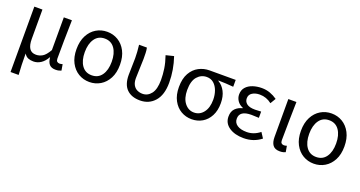

<svg xmlns="http://www.w3.org/2000/svg" viewBox="-42 -1204 3848 2050"><g transform="rotate(20 1882.5 -178.5)"><path d="M92 200V-543H184V-210Q184 -139 207.5 -102.5Q231 -66 283 -66Q320 -66 355 -86Q390 -106 427 -171V-543H519Q513 -303 513 -106Q513 -83 524 -73Q535 -63 552 -63Q567 -63 586 -69L598 0Q586 5 571 9Q556 13 533 13Q487 13 463.5 -12.5Q440 -38 435 -92H433Q404 -40 365 -14.5Q326 11 282 11Q248 11 221.5 0.5Q195 -10 176 -41Q176 95 184 200Z M917 13Q849 13 793 -20.5Q737 -54 703.5 -117.5Q670 -181 670 -271Q670 -362 703.5 -426Q737 -490 793 -523.5Q849 -557 917 -557Q985 -557 1041 -523.5Q1097 -490 1130.5 -426Q1164 -362 1164 -271Q1164 -181 1130.5 -117.5Q1097 -54 1041 -20.5Q985 13 917 13ZM917 -63Q990 -63 1030 -119.5Q1070 -176 1070 -271Q1070 -366 1030 -423Q990 -480 917 -480Q844 -480 804 -423Q764 -366 764 -271Q764 -176 804 -119.5Q844 -63 917 -63Z M1493 13Q1396 13 1342 -40.5Q1288 -94 1288 -202Q1288 -250 1290 -298Q1292 -346 1292 -394Q1292 -460 1282 -543H1371Q1377 -515 1378 -483.5Q1379 -452 1379 -416Q1379 -371 1375.5 -308.5Q1372 -246 1372 -196Q1372 -148 1389 -118.5Q1406 -89 1434 -76Q1462 -63 1494 -63Q1553 -63 1592 -113Q1631 -163 1631 -269Q1631 -331 1621.5 -395.5Q1612 -460 1586 -535L1675 -557Q1723 -417 1723 -271Q1723 -133 1659 -60Q1595 13 1493 13Z M2079 13Q2013 13 1958 -19Q1903 -51 1869.5 -113.5Q1836 -176 1836 -265Q1836 -361 1871 -422.5Q1906 -484 1962.5 -513.5Q2019 -543 2083 -543H2380V-465Q2294 -473 2209 -474V-470Q2259 -441 2287.5 -386Q2316 -331 2316 -254Q2316 -170 2284.5 -110Q2253 -50 2199.5 -18.5Q2146 13 2079 13ZM2079 -63Q2144 -63 2185.5 -116.5Q2227 -170 2227 -261Q2227 -316 2210 -363Q2193 -410 2160.5 -438.5Q2128 -467 2081 -467Q2017 -467 1973.5 -417.5Q1930 -368 1930 -265Q1930 -171 1972.5 -117Q2015 -63 2079 -63Z M2670 13Q2569 13 2505 -30.5Q2441 -74 2441 -150Q2441 -208 2473 -240.5Q2505 -273 2553 -284V-289Q2511 -306 2489 -339Q2467 -372 2467 -410Q2467 -460 2495.5 -492.5Q2524 -525 2571.5 -541Q2619 -557 2674 -557Q2724 -557 2768 -541Q2812 -525 2850 -498L2813 -436Q2752 -484 2677 -484Q2627 -484 2592.5 -462.5Q2558 -441 2558 -399Q2558 -362 2587.5 -338.5Q2617 -315 2682 -315Q2715 -315 2751 -318V-247Q2707 -250 2666 -250Q2531 -250 2532 -158Q2532 -112 2571 -86Q2610 -60 2679 -60Q2759 -60 2828 -115L2868 -54Q2784 13 2670 13Z M3081 13Q3026 13 3002 -19.5Q2978 -52 2978 -112V-543H3070Q3068 -432 3065.5 -318Q3063 -204 3063 -106Q3063 -83 3073.5 -73Q3084 -63 3101 -63Q3116 -63 3134 -69L3146 0Q3135 5 3119.5 9Q3104 13 3081 13Z M3467 13Q3399 13 3343 -20.5Q3287 -54 3253.5 -117.5Q3220 -181 3220 -271Q3220 -362 3253.5 -426Q3287 -490 3343 -523.5Q3399 -557 3467 -557Q3535 -557 3591 -523.5Q3647 -490 3680.5 -426Q3714 -362 3714 -271Q3714 -181 3680.5 -117.5Q3647 -54 3591 -20.5Q3535 13 3467 13ZM3467 -63Q3540 -63 3580 -119.5Q3620 -176 3620 -271Q3620 -366 3580 -423Q3540 -480 3467 -480Q3394 -480 3354 -423Q3314 -366 3314 -271Q3314 -176 3354 -119.5Q3394 -63 3467 -63Z"/></g></svg>

Font: Gothic Nguyen
Style: Regular
Weight: 400
Designer: MORI Takayuki
Version: Version 1.220;July 21, 2023;FontCreator 14.0.0.2814 64-bit